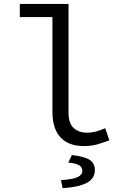

<svg xmlns="http://www.w3.org/2000/svg" viewBox="-20 -732 640 978"><path d="M406 12Q329 12 288 -32.5Q247 -77 247 -163V-645H81V-712H329V-157Q329 -104 355 -80Q381 -56 424 -56Q445 -56 467 -61.5Q489 -67 516 -79L537 -17Q504 -5 475 3.5Q446 12 406 12ZM298.8 226.3 290.6 185.6Q353.2 181.3 376.3 169.7Q399.4 158 399.4 138.2Q399.4 118.6 381.2 108.9Q362.9 99.1 328 96.1L346.1 57.6Q411.9 65.5 437.6 83Q463.3 100.5 463.3 134.7Q463.3 178 420.7 200Q378.2 222 298.8 226.3Z"/></svg>

Font: Source Code Pro ExtraLight
Style: Regular
Weight: 200
Monospace: yes
Designer: Paul D. Hunt, Teo Tuominen
Foundry: Adobe
Version: Version 1.026;hotconv 1.1.0;makeotfexe 2.6.0